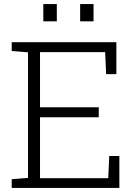

<svg xmlns="http://www.w3.org/2000/svg" viewBox="-20 -917 668 937"><path d="M37.1 0V-42.5L116.7 -48.8V-661.6L37.1 -668V-710.9H547.9V-555.2H498L493.2 -662.6H175.3V-393.6H461.9V-344.7H175.3V-47.4H508.3L513.2 -155.8H562.5V0ZM371.1 -813V-897H436.5V-813ZM191.4 -813V-897H257.3V-813Z"/></svg>

Font: Roboto Slab Light
Style: Regular
Weight: 300
Designer: Google
Version: Version 2.000; ttfautohint (v1.8.1.43-b0c9)